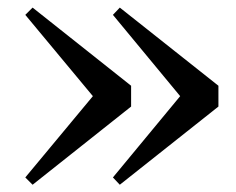

<svg xmlns="http://www.w3.org/2000/svg" viewBox="-20 -539 631 513"><path d="M300.1 -518.7 563.6 -309.9V-254.3L300.1 -45.4L281.7 -64.9L488.6 -315V-249.2L281.7 -499.3ZM67.1 -518.7 330.3 -309.9V-254.3L67.1 -45.4L47.6 -64.9L255.5 -315V-249.2L47.6 -499.3Z"/></svg>

Font: Noto Serif SC
Style: Regular
Weight: 200
Designer: Ryoko NISHIZUKA 西塚涼子 (kana & ideographs); Frank Grießhammer (Latin, Greek & Cyrillic); Wenlong ZHANG 张文龙 (bopomofo); San
Foundry: Adobe
Version: Version 2.001;hotconv 1.1.0;makeotfexe 2.6.0